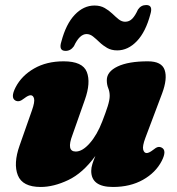

<svg xmlns="http://www.w3.org/2000/svg" viewBox="-20 -729 704 764"><path d="M623.5 -141.5Q645 -130.5 623.5 -88.5Q599.5 -42 548.8 -13.5Q498 15 429.5 15Q343 15 343 -49Q343 -62 347.8 -77Q352.5 -92 359.5 -108.5Q309.5 -40 251.5 -12.5Q193.5 15 142 15Q69.5 15 51 -31.5Q32.5 -78 58 -150L107 -289.5Q119 -323.5 115.5 -336.8Q112 -350 102 -350Q92.5 -350 77 -338Q65 -328.5 57.2 -326.8Q49.5 -325 42 -328.5Q20.5 -339.5 42 -381.5Q66 -428 115.8 -456.5Q165.5 -485 233 -485Q309 -485 325.5 -442.5Q342 -400 317.5 -331.5L268.5 -192.5Q243 -126 281.5 -126Q308 -126 337.2 -159.2Q366.5 -192.5 387 -246Q401 -282 408.8 -306.8Q416.5 -331.5 416.5 -347.5Q416.5 -364 410.8 -378Q405 -392 405 -410Q405 -444 448 -464.5Q491 -485 568.5 -485Q623.5 -485 635.2 -450.5Q647 -416 625 -357L558.5 -180.5Q546 -147 549.8 -133.5Q553.5 -120 563.5 -120Q573 -120 588.5 -132Q600.5 -142 608.2 -143.8Q616 -145.5 623.5 -141.5ZM446.5 -528.5Q423.5 -528.5 406.5 -538.2Q389.5 -548 376 -561Q362.5 -574 350.2 -583.8Q338 -593.5 324.5 -593.5Q296.5 -593.5 274 -545Q261 -526.5 241 -526.5Q212.5 -526.5 224 -563Q242.5 -633.5 277.5 -670.2Q312.5 -707 356 -707Q379.5 -707 396.5 -697.2Q413.5 -687.5 426.8 -674.8Q440 -662 452.2 -652.2Q464.5 -642.5 478 -642.5Q494.5 -642.5 506.2 -654.5Q518 -666.5 529 -691Q541 -709 562 -709Q589.5 -709 578.5 -673Q560 -602.5 524.8 -565.5Q489.5 -528.5 446.5 -528.5Z"/></svg>

Font: Fraunces 9pt S000 Black
Style: Italic
Weight: 900
Italic angle: -16°
Version: Version 1.000; ttfautohint (v1.8.3)